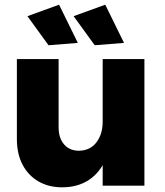

<svg xmlns="http://www.w3.org/2000/svg" viewBox="-20 -792 704 819"><path d="M230 -249Q230 -203 253.5 -176Q277 -149 317 -149Q365 -150 391.5 -185Q418 -220 418 -273H460Q460 -182 434 -119.5Q408 -57 360 -25Q312 7 245 7Q187 7 143.5 -18.5Q100 -44 76 -90Q52 -136 52 -199V-540H230ZM418 -540H596V0H418ZM429 -772 509 -609 384 -599 294 -723ZM232 -772 312 -609 187 -599 97 -723Z"/></svg>

Font: Alexandria
Style: Bold
Weight: 700
Designer: Mohamed Gaber
Foundry: Kief Type Foundry
Version: Version 5.100